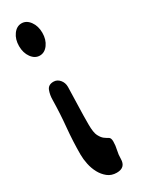

<svg xmlns="http://www.w3.org/2000/svg" viewBox="-195 -546 595 785"><g transform="rotate(-30 103.0 -154.0)"><path d="M104 -196Q103 -150 101.5 -107Q100 -64 100 -21Q100 18 108.5 34Q117 50 126.5 57Q136 64 144.5 68.5Q153 73 153 90Q153 109 148.5 128Q144 147 144 167Q144 208 102 208Q77 208 59.5 194Q42 180 31 159.5Q20 139 15 115Q10 91 10 70Q10 7 16 -55.5Q22 -118 23 -181Q23 -204 30.5 -224Q38 -244 63 -244Q80 -244 92 -230Q104 -216 104 -196ZM124 -440Q124 -408 108 -386Q92 -364 69 -364Q46 -364 30 -386Q14 -408 14 -440Q14 -472 30 -494Q46 -516 69 -516Q92 -516 108 -494Q124 -472 124 -440Z"/></g></svg>

Font: Reclame
Style: Regular
Weight: 400
Designer: Peter Wiegel
Foundry: Peter Wiegel
Version: Version 1.000